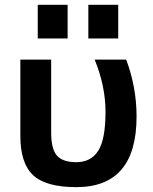

<svg xmlns="http://www.w3.org/2000/svg" viewBox="-20 -767 636 797"><path d="M546.9 -283.2Q546.9 9.8 296.9 9.8Q170.9 9.8 117.7 -39.6Q64.5 -88.9 64.5 -203.1V-519.5H192.4V-216.8Q192.4 -148.4 216.3 -121.1Q240.2 -93.8 296.9 -93.8Q357.4 -93.8 387.7 -141.1Q418 -188.5 418 -302.7Q418 -409.2 373 -519.5H503.9Q546.9 -404.3 546.9 -283.2ZM346.7 -607.4V-747.1H470.7V-607.4ZM136.7 -607.4V-747.1H260.7V-607.4Z"/></svg>

Font: Mgen+ 1c bold
Style: Bold
Weight: 700
Designer: [Source Han Sans]
Ryoko NISHIZUKA  (kana & ideographs); Paul D. Hunt (Latin, Greek & Cyrillic); Wenlong ZHANG  (bopomofo
Version: Version 1.059.20150602